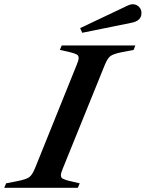

<svg xmlns="http://www.w3.org/2000/svg" viewBox="-77 -888 689 908"><path d="M-48 -21 8 -32Q47 -40 61 -50Q75 -60 88 -91L286 -582Q295 -603 295 -614Q295 -625 286.5 -630Q278 -635 255 -641L206 -652L215 -673H563L555 -652L498 -641Q459 -633 445.5 -623Q432 -613 419 -582L220 -91Q211 -70 211 -59Q211 -48 220 -43Q229 -38 252 -32L300 -21L291 0H-57ZM302 -755 519 -858Q539 -868 550 -868Q568 -868 580 -856Q592 -844 592 -827Q592 -820 591 -816Q585 -789 548 -781L312 -733Z"/></svg>

Font: Ibarra Real Nova SemiBold
Style: Italic
Weight: 600
Italic angle: -22°
Designer: Jose Maria Ribagorda & Octavio Pardo
Foundry: Octavio Pardo
Version: Version 1.014